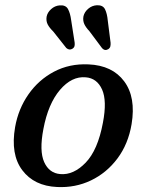

<svg xmlns="http://www.w3.org/2000/svg" viewBox="-20 -720 571 750"><path d="M326 -468.5Q419 -464.5 465.2 -402.2Q511.5 -340 494 -235Q481 -157.5 438.8 -101Q396.5 -44.5 335.2 -15.2Q274 14 203 10.5Q113.5 6.5 67 -55.2Q20.5 -117 39 -223.5Q51.5 -294.5 91 -351.2Q130.5 -408 191 -440Q251.5 -472 326 -468.5ZM215.5 -40Q267 -35.5 314.5 -84.5Q362 -133.5 382 -240.5Q398.5 -326 378.8 -370.2Q359 -414.5 315 -418Q260.5 -423 214.2 -368.8Q168 -314.5 149.5 -216Q133 -130.5 152.5 -87Q172 -43.5 215.5 -40ZM401 -639.5 412 -553Q412.5 -545 411 -538.8Q409.5 -532.5 403 -528Q390 -520 379 -531.5L329 -598.5Q315.5 -612.5 309.2 -626.2Q303 -640 306 -656.5Q310 -673.5 324.8 -686Q339.5 -698.5 358.5 -699.5Q382 -700.5 390.2 -683.8Q398.5 -667 401 -639.5ZM258 -641 271.5 -554.5Q272.5 -547 271.2 -540.8Q270 -534.5 263.5 -530Q251 -522 239 -532.5L187.5 -597.5Q173.5 -611 166.5 -624.2Q159.5 -637.5 162 -654.5Q165 -671 179.5 -684.2Q194 -697.5 213 -699Q236.5 -701 245.5 -684.8Q254.5 -668.5 258 -641Z"/></svg>

Font: Fraunces 9pt Soft
Style: Italic
Weight: 400
Italic angle: -16°
Version: Version 1.000;[0bf87f6ff]